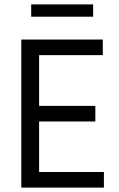

<svg xmlns="http://www.w3.org/2000/svg" viewBox="-20 -854 541 874"><path d="M453 0H77V-674H448V-603H158V-372H414V-301H158V-71H453ZM404 -778H122V-834H404Z"/></svg>

Font: Hind Madurai
Style: Regular
Weight: 400
Designer: Jyotish Sonowal
Foundry: Indian Type Foundry
Version: Version 1.001;PS 1.0;hotconv 1.0.86;makeotf.lib2.5.63406; tt